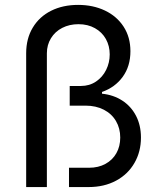

<svg xmlns="http://www.w3.org/2000/svg" viewBox="-20 -757 645 777"><path d="M85.9 -541.2Q85.9 -600.9 112.6 -645.2Q139.2 -689.6 186.8 -713.4Q234.4 -737.2 296.2 -737.2Q356.5 -737.2 404.7 -714.3Q452.8 -691.4 480.3 -649Q507.8 -606.5 507.8 -549.7Q507.8 -489 476.7 -446.2Q445.7 -403.4 392.8 -384.9V-377.8Q438.9 -373.2 474.6 -350.1Q510.3 -327.1 530.4 -288.5Q550.4 -250 550.4 -200.3Q550.4 -143.1 524.1 -97.5Q497.9 -51.8 449.8 -25.9Q401.6 0 338.8 0H259.2V-78.1H340.2Q378.2 -78.1 406.8 -93.8Q435.4 -109.4 451 -137.1Q466.6 -164.8 466.6 -200.3Q466.6 -237.6 449.4 -267Q432.2 -296.5 400.2 -313Q368.3 -329.5 326 -329.5H262.1V-409.1H307.5Q342 -409.1 368.6 -427Q395.2 -445 409.6 -474.3Q424 -503.6 424 -536.9Q424 -571 408.6 -598.9Q393.1 -626.8 364.3 -642.9Q335.6 -659.1 297.6 -659.1Q261 -659.1 231.9 -644.2Q202.8 -629.3 186.3 -602.3Q169.7 -575.3 169.7 -541.2V0H85.9Z"/></svg>

Font: Riot Sans
Style: Regular
Weight: 400
Designer: Rasmus Andersson
Foundry: rsms
Version: Version 4.001